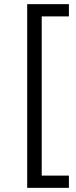

<svg xmlns="http://www.w3.org/2000/svg" viewBox="-20 -725 367 925"><path d="M111 180V-705H312V-646H181V121H312V180Z"/></svg>

Font: Nunito Sans 6pt Light
Style: Regular
Weight: 300
Version: Version 3.101;gftools[0.9.27]